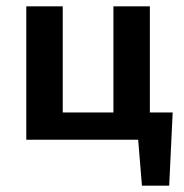

<svg xmlns="http://www.w3.org/2000/svg" viewBox="-20 -441 580 606"><path d="M338 0V-421H453V0ZM118 0V-86H398V0ZM63 0V-421H178V0ZM391 0V-86H525L475 0ZM428 145 409 -86H525L514 145Z"/></svg>

Font: Ysabeau
Style: Bold
Weight: 700
Designer: Christian Thalmann (Catharsis Fonts)
Version: Version 2.000;gftools[0.9.27.dev2+g8671c4b]